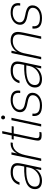

<svg xmlns="http://www.w3.org/2000/svg" viewBox="1264 -1994 745 3312"><g transform="rotate(-90 1636.0 -338.5)"><path d="M321 -527C191 -527 126 -461 103 -374H146C174 -456 229 -489 320 -489C409 -489 436 -455 436 -404C436 -379 432 -357 426 -328L419 -293C180 -300 29 -247 29 -106C29 -26 81 14 175 14C261 14 347 -34 379 -105L358 0H397L464 -314C471 -346 478 -386 478 -410C478 -484 432 -527 321 -527ZM72 -108C72 -242 240 -264 411 -256L397 -192C375 -97 280 -24 183 -24C105 -24 72 -56 72 -108Z M809 -527C761 -527 709 -504 674 -461C662 -446 653 -432 644 -414L664 -513H624L515 0H557L616 -276C650 -435 731 -498 828 -490L835 -526C827 -527 819 -527 809 -527Z M915 -120 989 -474H1109L1116 -509H996L1030 -672H988L954 -509H891L884 -474H947L880 -150C870 -103 866 -73 866 -57C866 -16 890 8 950 8C969 8 991 7 1009 4L1016 -31C913 -23 898 -37 915 -120Z M1260 -513H1218L1109 0H1151ZM1232 -657C1232 -638 1247 -623 1265 -623C1284 -623 1299 -638 1299 -657C1299 -676 1284 -691 1265 -691C1247 -691 1232 -676 1232 -657Z M1566 -527C1446 -527 1356 -456 1356 -366C1356 -291 1408 -257 1501 -240C1610 -221 1649 -198 1649 -145C1649 -73 1575 -22 1481 -22C1369 -22 1321 -55 1332 -151H1291C1279 -35 1340 14 1474 14C1602 14 1691 -54 1691 -150C1691 -226 1637 -255 1524 -275C1439 -291 1398 -315 1398 -371C1398 -439 1470 -491 1559 -491C1661 -491 1701 -452 1687 -362H1727C1746 -474 1685 -527 1566 -527Z M2074 -527C1944 -527 1879 -461 1856 -374H1899C1927 -456 1982 -489 2073 -489C2162 -489 2189 -455 2189 -404C2189 -379 2185 -357 2179 -328L2172 -293C1933 -300 1782 -247 1782 -106C1782 -26 1834 14 1928 14C2014 14 2100 -34 2132 -105L2111 0H2150L2217 -314C2224 -346 2231 -386 2231 -410C2231 -484 2185 -527 2074 -527ZM1825 -108C1825 -242 1993 -264 2164 -256L2150 -192C2128 -97 2033 -24 1936 -24C1858 -24 1825 -56 1825 -108Z M2417 -513H2377L2268 0H2310L2373 -295V-297C2402 -427 2488 -490 2582 -490C2666 -490 2697 -452 2697 -393C2697 -369 2694 -343 2685 -302L2621 0H2663L2726 -295C2735 -339 2741 -377 2741 -402C2741 -487 2685 -527 2591 -527C2507 -527 2432 -479 2397 -415Z M3074 -527C2954 -527 2864 -456 2864 -366C2864 -291 2916 -257 3009 -240C3118 -221 3157 -198 3157 -145C3157 -73 3083 -22 2989 -22C2877 -22 2829 -55 2840 -151H2799C2787 -35 2848 14 2982 14C3110 14 3199 -54 3199 -150C3199 -226 3145 -255 3032 -275C2947 -291 2906 -315 2906 -371C2906 -439 2978 -491 3067 -491C3169 -491 3209 -452 3195 -362H3235C3254 -474 3193 -527 3074 -527Z"/></g></svg>

Font: Nacelle UltraLight
Style: Italic
Weight: 200
Italic angle: -12°
Designer: Sora Sagano
Foundry: Sora Sagano
Version: Version 1.000;FEAKit 1.0